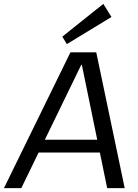

<svg xmlns="http://www.w3.org/2000/svg" viewBox="-50 -970 709 990"><path d="M313.1 -700H446.3L593 0H502.6L372 -635.8H369L59.9 0H-29.6ZM140.3 -249.5H491.7L483.1 -183.4H130.8ZM524.7 -882.4 294.6 -742.6 271.3 -781.1 482.8 -950Z"/></svg>

Font: Pathway Extreme 8pt Thin 12pt
Style: Italic
Weight: 100
Italic angle: -8°
Version: Version 1.001;gftools[0.9.26]